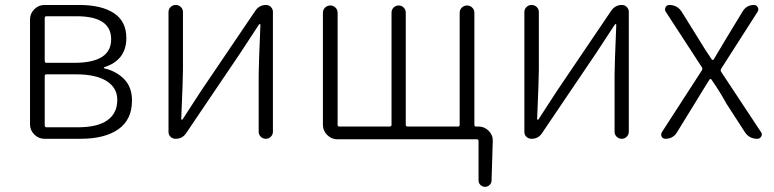

<svg xmlns="http://www.w3.org/2000/svg" viewBox="-20 -553 3085 765"><path d="M157.2 0Q133.8 0 116.7 -17.1Q99.6 -34.2 99.6 -57.6V-475.6Q99.6 -499 116.7 -516.1Q133.8 -533.2 157.2 -533.2H294.9Q384.8 -533.2 434.1 -500.5Q483.4 -467.8 483.4 -401.4Q483.4 -313.5 395.5 -285.2Q393.6 -285.2 393.6 -283.2Q393.6 -281.2 396.5 -280.3Q443.4 -269.5 474.6 -237.8Q505.9 -206.1 505.9 -152.3Q505.9 -76.2 451.7 -38.1Q397.5 0 300.8 0ZM158.2 -310.5Q158.2 -302.7 165 -302.7H276.4Q422.9 -302.7 422.9 -396.5Q422.9 -488.3 285.2 -488.3H165Q158.2 -488.3 158.2 -480.5ZM158.2 -53.7Q158.2 -45.9 165 -45.9H291Q368.2 -45.9 407.7 -73.7Q447.3 -101.6 447.3 -155.3Q447.3 -203.1 404.8 -230Q362.3 -256.8 283.2 -256.8H165Q158.2 -256.8 158.2 -250Z M679.7 0Q668 0 659.7 -7.8Q651.4 -15.6 651.4 -27.3V-504.9Q651.4 -516.6 659.7 -524.9Q668 -533.2 680.2 -533.2Q692.4 -533.2 700.7 -524.9Q709 -516.6 709 -504.9V-276.4Q709 -240.2 702.1 -78.1Q702.1 -76.2 704.6 -76.2Q707 -76.2 708 -78.1Q718.8 -94.7 745.1 -135.3Q771.5 -175.8 782.2 -192.4L997.1 -509.8Q1012.7 -533.2 1040 -533.2Q1051.8 -533.2 1059.6 -524.9Q1067.4 -516.6 1067.4 -505.9V-28.3Q1067.4 -16.6 1059.1 -8.3Q1050.8 0 1039.1 0Q1027.3 0 1019 -8.3Q1010.7 -16.6 1010.7 -28.3V-255.9Q1010.7 -293 1017.6 -454.1Q1017.6 -457 1015.1 -457Q1012.7 -457 1011.7 -455.1Q996.1 -431.6 937.5 -341.8L721.7 -22.5Q707 0 679.7 0Z M1870.1 -55.7Q1870.1 -48.8 1877 -48.8H1886.7Q1910.2 -48.8 1927.2 -31.7Q1944.3 -14.6 1943.4 8.8L1938.5 166Q1938.5 176.8 1930.7 184.1Q1922.9 191.4 1912.6 191.4Q1902.3 191.4 1894.5 184.1Q1886.7 176.8 1886.7 166V8.8Q1886.7 2 1879.9 2H1324.2Q1300.8 2 1283.7 -15.1Q1266.6 -32.2 1266.6 -55.7V-502Q1266.6 -514.6 1275.4 -522.9Q1284.2 -531.2 1295.9 -531.2Q1307.6 -531.2 1316.4 -522.9Q1325.2 -514.6 1325.2 -502V-55.7Q1325.2 -48.8 1332 -48.8H1532.2Q1540 -48.8 1540 -55.7V-502.9Q1540 -514.6 1548.3 -522.9Q1556.6 -531.2 1568.4 -531.2Q1580.1 -531.2 1588.4 -522.9Q1596.7 -514.6 1596.7 -502.9V-55.7Q1596.7 -48.8 1604.5 -48.8H1804.7Q1811.5 -48.8 1811.5 -55.7V-502Q1811.5 -514.6 1820.3 -522.9Q1829.1 -531.2 1840.8 -531.2Q1852.5 -531.2 1861.3 -522.9Q1870.1 -514.6 1870.1 -502Z M2097.7 0Q2085.9 0 2077.6 -7.8Q2069.3 -15.6 2069.3 -27.3V-504.9Q2069.3 -516.6 2077.6 -524.9Q2085.9 -533.2 2098.1 -533.2Q2110.4 -533.2 2118.7 -524.9Q2127 -516.6 2127 -504.9V-276.4Q2127 -240.2 2120.1 -78.1Q2120.1 -76.2 2122.6 -76.2Q2125 -76.2 2126 -78.1Q2136.7 -94.7 2163.1 -135.3Q2189.5 -175.8 2200.2 -192.4L2415 -509.8Q2430.7 -533.2 2458 -533.2Q2469.7 -533.2 2477.5 -524.9Q2485.4 -516.6 2485.4 -505.9V-28.3Q2485.4 -16.6 2477.1 -8.3Q2468.8 0 2457 0Q2445.3 0 2437 -8.3Q2428.7 -16.6 2428.7 -28.3V-255.9Q2428.7 -293 2435.5 -454.1Q2435.5 -457 2433.1 -457Q2430.7 -457 2429.7 -455.1Q2414.1 -431.6 2355.5 -341.8L2139.6 -22.5Q2125 0 2097.7 0Z M2630.9 0Q2621.1 0 2616.2 -8.8Q2614.3 -12.7 2614.3 -16.6Q2614.3 -21.5 2617.2 -26.4L2776.4 -272.5Q2780.3 -279.3 2776.4 -285.2L2632.8 -505.9Q2627 -514.6 2631.8 -523.9Q2636.7 -533.2 2646.5 -533.2Q2678.7 -533.2 2696.3 -505.9L2760.7 -402.3Q2785.2 -361.3 2816.4 -315.4Q2818.4 -314.5 2820.3 -314.5Q2822.3 -314.5 2823.2 -315.4Q2828.1 -324.2 2875 -402.3L2938.5 -506.8Q2954.1 -533.2 2984.4 -533.2Q2994.1 -533.2 2999 -524.4Q3003.9 -515.6 2999 -506.8L2853.5 -279.3Q2849.6 -273.4 2853.5 -266.6L3011.7 -27.3Q3015.6 -22.5 3015.6 -17.6Q3015.6 -13.7 3012.7 -8.8Q3007.8 0 2997.1 0Q2964.8 0 2947.3 -27.3L2874 -140.6Q2848.6 -187.5 2814.5 -236.3Q2812.5 -238.3 2810.1 -238.3Q2807.6 -238.3 2806.6 -235.4Q2796.9 -220.7 2777.3 -188.5Q2757.8 -156.2 2748 -140.6L2677.7 -26.4Q2662.1 0 2630.9 0Z"/></svg>

Font: Gen Jyuu Gothic P Light
Style: Regular
Weight: 200
Designer: [Source Han Sans]
Ryoko NISHIZUKA  (kana & ideographs); Paul D. Hunt (Latin, Greek & Cyrillic); Wenlong ZHANG  (bopomofo
Version: Version 1.002.20150607